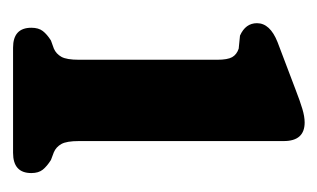

<svg xmlns="http://www.w3.org/2000/svg" viewBox="-116 -370 486 294"><g transform="rotate(90 127.0 -223.0)"><path d="M196 -414.5V-101Q196 -82 200.5 -74Q205 -66 213 -62.5L225 -58Q234.5 -52 239.8 -45.5Q245 -39 245 -28Q245 0 214 0H53Q22.5 0 22.5 -28Q22.5 -39 27.5 -45.5Q32.5 -52 42 -58L54.5 -62.5Q62.5 -66 67 -74Q71.5 -82 71.5 -101V-312.5Q71.5 -328.5 67.5 -335.5Q63.5 -342.5 54.5 -345.5L34.5 -347.5Q15.5 -356 15.5 -373.5Q15.5 -393.5 44.5 -405L117 -432.5Q135 -439.5 146.8 -443Q158.5 -446.5 167.5 -446.5Q196 -446.5 196 -414.5Z"/></g></svg>

Font: Fraunces 144pt S100 SemiBold
Style: Regular
Weight: 600
Version: Version 1.000; ttfautohint (v1.8.3)